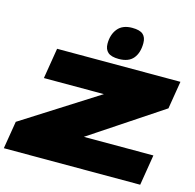

<svg xmlns="http://www.w3.org/2000/svg" viewBox="-140 -1088 1244 1224"><g transform="rotate(15 482.0 -476.5)"><path d="M-9 0 21 -182 518 -498H122L155 -700H969L939 -517L465 -202H924L891 0ZM551 -739Q501 -739 479 -758.5Q457 -778 457 -815Q457 -875 488.5 -914Q520 -953 584 -953Q634 -953 655.5 -934Q677 -915 677 -877Q677 -813 646.5 -776Q616 -739 551 -739Z"/></g></svg>

Font: Georama ExtraExtended Black
Style: Italic
Weight: 900
Width: 8
Italic angle: -9°
Designer: Jean-Baptiste Levee
Foundry: Production Type
Version: Version 1.000